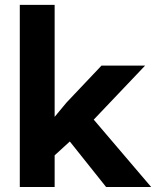

<svg xmlns="http://www.w3.org/2000/svg" viewBox="-20 -752 640 772"><path d="M199.7 0H59.6V-732.4H199.7V-282.2L247.6 -339.8L388.2 -488.3H563.5L356.9 -271L587.9 0H406.7L260.7 -183.1L199.7 -127.4Z"/></svg>

Font: Kumbh Sans
Style: Bold
Weight: 700
Version: Version 1.005